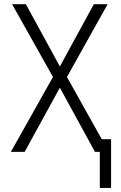

<svg xmlns="http://www.w3.org/2000/svg" viewBox="-20 -731 583 924"><path d="M268.1 -411.1 431.6 -710.9H498L302.2 -360.4L503.9 0H437L268.1 -309.1L98.6 0H32.2L234.9 -360.4L38.1 -710.9H104.5ZM514.6 173.3H460.4V-61H514.6Z"/></svg>

Font: MAUL Condensed Light
Style: Light
Weight: 300
Designer: MAUL
Version: Version 2.137; 2017; ttfautohint (v1.8.3)